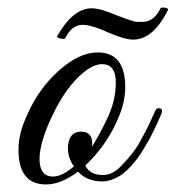

<svg xmlns="http://www.w3.org/2000/svg" viewBox="-20 -489 466 509"><path d="M239 -350C206 -350 172 -334 135 -301C99 -268 71 -229 51 -182C36 -150 29 -120 29 -92C29 -31 53 0 102 0C128 0 156 -11 187 -34C202 -17 224 -8 251 -8C266 -8 281 -13 298 -23C311 -31 328 -48 337 -60C348 -72 362 -96 369 -108C377 -120 389 -146 393 -154L402 -174L408 -188C412 -197 408 -203 400 -202C393 -202 394 -200 381 -172C369 -145 364 -138 347 -106C338 -91 324 -73 304 -52C288 -34 271 -25 253 -25C230 -25 215 -33 206 -50C243 -85 271 -125 290 -168C305 -200 312 -230 312 -258C312 -319 288 -350 239 -350ZM250 -319C275 -319 287 -303 287 -270C287 -237 279 -204 262 -170C247 -139 234 -116 223 -99C226 -110 227 -140 195 -140C173 -140 161 -126 160 -97C160 -80 165 -63 176 -48C155 -30 137 -21 120 -21C73 -21 73 -89 120 -185C159 -268 214 -319 250 -319ZM333 -384C369 -384 400 -411 426 -464C425 -467 420 -469 411 -469C408 -469 406 -468 405 -466C394 -443 378 -431 357 -431H341C334 -432 316 -438 288 -449C260 -461 238 -467 223 -467C190 -467 159 -442 131 -392C131 -391 133 -389 136 -388C147 -385 153 -385 154 -390C178 -434 206 -430 269 -402C297 -390 318 -384 333 -384Z"/></svg>

Font: VL Great Vibes
Style: Regular
Weight: 400
Designer: Robert E. Leuschke
Foundry: Robert E. Leuschke
Version: Version 1.001